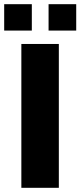

<svg xmlns="http://www.w3.org/2000/svg" viewBox="-27 -897 384 917"><path d="M-7 -751H125V-877H-7ZM205 -751H337V-877H205ZM75 0H254V-687H75Z"/></svg>

Font: Archivo ExtraBold
Style: Regular
Weight: 800
Designer: Hector Gatti
Foundry: Omnibus-Type
Version: Version 2.001